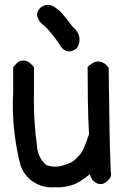

<svg xmlns="http://www.w3.org/2000/svg" viewBox="-20 -766 540 811"><path d="M182.6 -745.6Q195.3 -745.6 208 -737.8Q233.9 -721.7 250.5 -699.7Q268.6 -678.2 285.2 -654.8Q315.9 -628.9 315.9 -598.6Q315.9 -581.1 304.7 -562Q287.1 -548.8 272 -548.8Q247.6 -548.8 231 -579.1Q204.1 -619.6 170.4 -654.8Q142.6 -671.9 136.2 -702.6Q137.2 -721.2 150.9 -733.4Q150.9 -733.4 150.9 -733.9Q166.5 -745.6 182.6 -745.6ZM35.6 -482.4Q43.5 -491.2 50.3 -498.5Q62 -510.3 79.1 -510.3Q97.2 -510.3 109.4 -497.1Q116.2 -491.2 123.5 -482.4V-377.9Q123 -359.9 123 -341.8Q123 -245.1 136.2 -150.9Q139.2 -100.6 174.8 -69.3Q193.8 -62 212.9 -62Q231.9 -62 250.5 -68.8Q282.2 -77.1 298.3 -92.8Q315.4 -108.9 322.3 -118.7Q335.9 -137.7 356 -199.7Q352.1 -272.9 351.1 -343.5Q350.1 -414.1 350.1 -481.4V-483.9Q357.9 -490.7 364.3 -494.6Q378.9 -506.3 394.5 -506.3Q410.6 -506.3 426.8 -494.1Q431.6 -487.3 437 -482.4L439 -481Q439.9 -375 441.9 -270.5Q442.9 -155.8 447.8 -42Q449.2 -36.1 449.2 -31.2Q449.2 -14.6 435.1 -2.9Q420.4 11.7 404.8 11.7Q389.2 11.7 374 -2Q365.2 -11.2 359.4 -30.3Q315.9 6.3 282.7 16.1Q253.9 25.4 223.6 25.4Q216.3 25.4 209 24.9Q203.6 25.4 197.8 25.4Q165 25.4 135.3 10.7Q86.4 -13.7 66.9 -66.9Q34.2 -192.9 34.2 -323.2Q34.2 -349.1 35.6 -375Z"/></svg>

Font: Bakudai
Style: Medium
Weight: 500
Version: Version 1.48